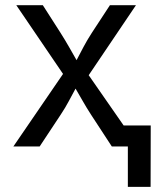

<svg xmlns="http://www.w3.org/2000/svg" viewBox="-20 -566 605 742"><path d="M31.7 0 223.6 -280.3 43 -545.9H145.5L213.4 -439.9Q231.9 -410.6 246.8 -384.5Q261.7 -358.4 275.9 -333.5Q289.1 -358.4 302.7 -384.5Q316.4 -410.6 335.4 -439.9L404.8 -545.9H505.4L322.8 -275.4L514.2 0H412.1L332 -122.6Q314 -150.4 299.8 -175.5Q285.6 -200.7 272 -223.6Q259.3 -200.7 246.1 -175.5Q232.9 -150.4 214.4 -122.6L133.3 0ZM474.1 156.2V0H437.5V-81.1H562.5L562 156.2Z"/></svg>

Font: Inter-Regular
Style: Regular
Weight: 400
Designer: Rasmus Andersson
Foundry: rsms
Version: Version 4.000;git-a52131595